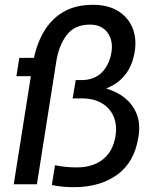

<svg xmlns="http://www.w3.org/2000/svg" viewBox="-20 -764 662 796"><path d="M286 12Q261 12 240.5 10Q220 8 195 3L208 -79Q233 -74 253.5 -72Q274 -70 299 -70Q365 -70 407 -103.5Q449 -137 459 -201Q466 -247 450.5 -282Q435 -317 401.5 -336.5Q368 -356 320 -356H281L294 -432H317Q370 -432 401.5 -463Q433 -494 442 -547Q450 -596 425.5 -629Q401 -662 353 -662Q290 -662 257.5 -620Q225 -578 214 -513L133 0H37L116 -499Q128 -573 159 -628Q190 -683 241 -713.5Q292 -744 364 -744H368Q426 -744 467.5 -719.5Q509 -695 528 -651.5Q547 -608 539 -552Q525 -464 464.5 -421Q404 -378 313 -378L324 -410Q398 -410 454 -384.5Q510 -359 537.5 -311Q565 -263 554 -197Q538 -92 466.5 -40Q395 12 286 12ZM138 -448H48L60 -524H150Z"/></svg>

Font: Sora Variable Italic
Style: Regular
Weight: 400
Designer: Jonathan Barnbrook, Julián Moncada
Foundry: Barnbrook Fonts
Version: Version 2.000